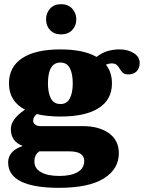

<svg xmlns="http://www.w3.org/2000/svg" viewBox="-20 -717 690 921"><path d="M201 -624Q201 -655 220.5 -676Q240 -697 273 -697Q306 -697 326 -676Q346 -655 346 -624Q346 -593 326 -572.5Q306 -552 273 -552Q240 -552 220.5 -572.5Q201 -593 201 -624ZM650 -416Q650 -390 635.5 -375Q621 -360 595 -360Q579 -360 571 -366.5Q563 -373 555 -386Q548 -399 539.5 -406Q531 -413 514 -413Q505 -413 488 -407Q517 -370 517 -317Q517 -239 453.5 -198.5Q390 -158 270 -158Q205 -158 156 -170Q139 -155 139 -139Q139 -127 148.5 -119.5Q158 -112 176 -112H378Q455 -112 502.5 -78Q550 -44 550 18Q550 94 478 139Q406 184 263 184Q142 184 80.5 153.5Q19 123 19 62Q19 7 89 -17Q32 -38 32 -98Q32 -146 100 -191Q23 -231 23 -317Q23 -396 86.5 -438Q150 -480 270 -480Q381 -480 443 -444Q471 -465 497.5 -472.5Q524 -480 555 -480Q594 -480 622 -462Q650 -444 650 -416ZM329 -317Q329 -363 315 -390Q301 -417 270 -417Q210 -417 210 -317Q210 -272 224 -245Q238 -218 270 -218Q301 -218 315 -245Q329 -272 329 -317ZM145 58Q145 91 177 109Q209 127 265 127Q321 127 352.5 108.5Q384 90 384 55Q384 9 312 9H169Q145 24 145 58Z"/></svg>

Font: Taviraj ExtraBold
Style: Regular
Weight: 800
Designer: Katatrad Team
Foundry: CadsonDemak
Version: Version 1.001